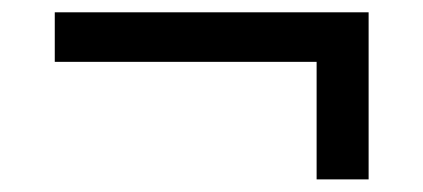

<svg xmlns="http://www.w3.org/2000/svg" viewBox="-20 -489 688 312"><path d="M494.5 -197.5V-388.5H69V-469H579V-197.5Z"/></svg>

Font: Geologica Thin Cursive
Style: Regular
Weight: 400
Version: Version 1.010;gftools[0.9.28]